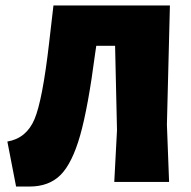

<svg xmlns="http://www.w3.org/2000/svg" viewBox="-20 -667 701 704"><path d="M39 17 7 -148Q77 -160 106.5 -230Q136 -300 160 -509L176 -647H603L592 -210L600 0H399L409 -190L402 -499H333L329 -472Q303 -273 274 -171Q245 -69 202.5 -26Q160 17 88 17Z"/></svg>

Font: Alegreya Sans SC Black
Style: Regular
Weight: 900
Designer: Juan Pablo del Peral
Foundry: Huerta Tipografica
Version: Version 2.007